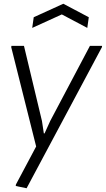

<svg xmlns="http://www.w3.org/2000/svg" viewBox="-20 -785 565 1025"><path d="M64 208 65 200 173 -3 40 -533 41 -540H108L204 -139L214 -73H218L248 -139L460 -540H525L524 -533L122 220ZM160 -693 318 -765 454 -693 446 -636 310 -708 152 -636Z"/></svg>

Font: Plata Sans Light
Style: Italic
Weight: 300
Italic angle: -8°
Designer: Pablo Impallari, Andres Torresi, & Cristiano Sobral
Foundry: Pablo Impallari, Andres Torresi, & Cristiano Sobral
Version: Version 1.00;December 28, 2019;FontCreator 12.0.0.2547 64-bi